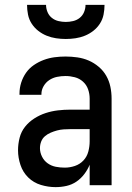

<svg xmlns="http://www.w3.org/2000/svg" viewBox="-20 -760 540 788"><path d="M208 8Q178 8 148 -1Q118 -10 96 -31.5Q74 -53 64 -83Q54 -113 54 -143Q54 -169 60.5 -194.5Q67 -220 83 -240Q99 -260 121 -274Q143 -288 167.5 -296Q192 -304 217.5 -307Q243 -310 269 -310H348V-355Q348 -375 341.5 -393.5Q335 -412 320.5 -425Q306 -438 287 -443Q268 -448 249 -448Q231 -448 214 -444.5Q197 -441 182.5 -431.5Q168 -422 159 -406.5Q150 -391 150 -374V-371H60V-376Q60 -399 67 -421Q74 -443 87 -461.5Q100 -480 119 -493Q138 -506 159.5 -514Q181 -522 203.5 -525Q226 -528 249 -528Q273 -528 297.5 -524.5Q322 -521 344 -511.5Q366 -502 385 -486Q404 -470 416 -449Q428 -428 433 -404Q438 -380 438 -355V0H348V-84Q340 -64 326 -45.5Q312 -27 293.5 -14.5Q275 -2 253 3Q231 8 208 8ZM246 -72Q267 -72 287.5 -79Q308 -86 322.5 -101.5Q337 -117 342.5 -138Q348 -159 348 -180V-230H269Q255 -230 241 -229Q227 -228 214 -224.5Q201 -221 188 -215.5Q175 -210 164.5 -201Q154 -192 149 -179Q144 -166 144 -152Q144 -134 152.5 -117Q161 -100 176 -89.5Q191 -79 209 -75.5Q227 -72 246 -72ZM250 -600Q230 -600 210 -603Q190 -606 171.5 -613.5Q153 -621 137 -633.5Q121 -646 110 -663Q99 -680 95 -700Q91 -720 91 -740H169Q169 -725 175 -710.5Q181 -696 193 -686.5Q205 -677 220 -673.5Q235 -670 250 -670Q265 -670 280 -673.5Q295 -677 307 -686.5Q319 -696 325 -710.5Q331 -725 331 -740H409Q409 -720 405 -700Q401 -680 390 -663Q379 -646 363 -633.5Q347 -621 328.5 -613.5Q310 -606 290 -603Q270 -600 250 -600Z"/></svg>

Font: Iosevka Fixed Medium
Style: Regular
Weight: 500
Monospace: yes
Designer: Belleve Invis
Foundry: Belleve Invis
Version: Version 32.3.0